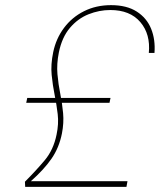

<svg xmlns="http://www.w3.org/2000/svg" viewBox="-20 -727 625 747"><path d="M412 -707Q473 -707 512 -682Q551 -657 568 -615Q585 -573 581 -521H559Q566 -594 526 -641Q486 -688 409 -688Q366 -688 324.5 -671.5Q283 -655 252 -618.5Q221 -582 209 -523Q200 -478 203.5 -438.5Q207 -399 214.5 -362Q222 -325 225.5 -287Q229 -249 221 -208Q210 -152 180 -109Q150 -66 100 -22H476L472 0H78L77 -20Q120 -63 154 -103.5Q188 -144 200 -203Q209 -245 204.5 -283Q200 -321 192.5 -358Q185 -395 181 -435.5Q177 -476 187 -524Q198 -577 229 -618.5Q260 -660 307 -683.5Q354 -707 412 -707ZM410 -346 406 -327H82L86 -346Z"/></svg>

Font: Albert Sans Thin
Style: Italic
Weight: 250
Italic angle: -11.25°
Designer: Andreas Rasmussen
Foundry: a.Foundry
Version: Version 1.025